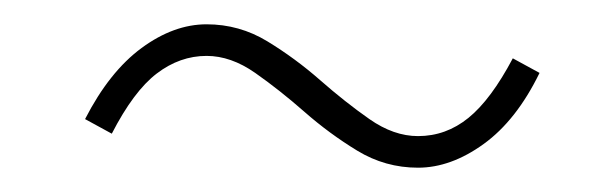

<svg xmlns="http://www.w3.org/2000/svg" viewBox="-20 -410 496 158"><path d="M324 -272Q297 -272 274 -286Q251 -300 230.5 -318Q210 -336 190 -350Q170 -364 150 -364Q128 -364 109 -349.5Q90 -335 72 -300L50 -312Q70 -351 96.5 -370.5Q123 -390 150 -390Q177 -390 200 -376Q223 -362 243.5 -344Q264 -326 284 -312Q304 -298 324 -298Q347 -298 365.5 -313Q384 -328 402 -362L424 -350Q405 -311 378 -291.5Q351 -272 324 -272Z"/></svg>

Font: Source Sans 3 VF
Style: Italic
Weight: 200
Italic angle: -11°
Designer: Paul D. Hunt
Foundry: Adobe Systems Incorporated
Version: Version 3.042;hotconv 1.0.118;makeotfexe 2.5.65603